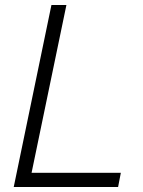

<svg xmlns="http://www.w3.org/2000/svg" viewBox="-20 -749 574 769"><path d="M35 0 186 -729H246L104 -45L94 -57H464L453 0Z"/></svg>

Font: Mona Sans ExtraLight Light
Style: Italic
Weight: 300
Italic angle: -11.6951°
Version: Version 2.000